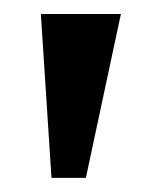

<svg xmlns="http://www.w3.org/2000/svg" viewBox="-20 -705 230 273"><path d="M38.1 -685.1H151.9L102.1 -452.1H53.2Z"/></svg>

Font: Wesal
Style: Regular
Weight: 500
Designer: Ahmed zaza
Foundry: Ahmed zaza
Version: Version 2.01